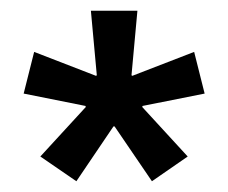

<svg xmlns="http://www.w3.org/2000/svg" viewBox="-20 -659 424 357"><path d="M122 -322 55 -368 139.5 -460 139 -462 24 -485 43.5 -562.5 158.5 -518 160 -519 149 -639H235.5L224.5 -519L226 -518L341 -562.5L360.5 -485L245 -462L244.5 -460L329 -368L262.5 -322L193 -424H191Z"/></svg>

Font: Anek Tamil Medium
Style: Regular
Weight: 500
Designer: Aadarsh Rajan (Tamil), Yesha Goshar (Latin)
Foundry: Ek Type
Version: Version 1.003